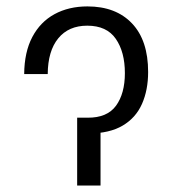

<svg xmlns="http://www.w3.org/2000/svg" viewBox="-20 -573 532 593"><path d="M54.7 -344.2Q55.2 -412.1 79.8 -458.7Q104.5 -505.4 148.4 -529.3Q192.4 -553.2 250 -553.2Q337.9 -553.2 387.7 -500.7Q437.5 -448.2 437.5 -350.6Q437.5 -294.9 418.5 -252Q399.4 -209 358.9 -185.1Q318.4 -161.1 253.4 -160.6H234.9V-209.5H250.5Q311 -209 338.4 -246.6Q365.7 -284.2 365.7 -347.2Q365.7 -412.6 337.6 -453.1Q309.6 -493.7 249.5 -493.7Q191.9 -493.7 159.9 -454.6Q127.9 -415.5 127.4 -344.2ZM218.3 -209.5H290.5V0H218.3Z"/></svg>

Font: Inter Tight Light
Style: Regular
Weight: 300
Designer: Rasmus Andersson
Foundry: rsms
Version: Version 3.004